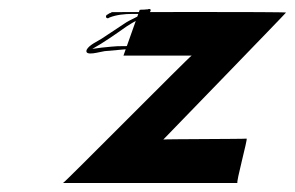

<svg xmlns="http://www.w3.org/2000/svg" viewBox="-20 -514 658 428"><path d="M229.9 -487C228.9 -487 227.6 -486 226.3 -485C224.3 -485 221.7 -483 220.4 -482C212.8 -480 216.4 -469 224.2 -475C239.1 -481 257.7 -483 275.7 -483H288.7H295.7C285.2 -475 269.7 -470 258.2 -462C241.9 -451 223.2 -439 206.9 -428C198 -422 178.6 -414 173.2 -403C167.3 -387 204 -399 213.3 -400C248.2 -403 284.1 -406 314.3 -410H316.3C323.7 -411 323.4 -420 316.1 -419C304.1 -419 293.6 -414 281.3 -413C268.7 -411 254.7 -411 241.7 -411L228.3 -410C214 -409 199.4 -407 185.8 -405C211.1 -419 237.9 -438 262.1 -455C278.5 -466 295.9 -474 312 -484C315.2 -488 319 -494 312 -494C311 -494 309.7 -493 308.7 -493H305.7C300.4 -492 296.7 -493 291.4 -492L255.2 -390H407.2C404.2 -390 123.4 -106 120.4 -106H509.4C505.4 -106 533 -206 529.7 -205C526.4 -204 347.4 -204 344.1 -203C344.1 -203 618.6 -486 617.6 -486C616.2 -488 230.9 -487 229.9 -487Z"/></svg>

Font: Hussar Wojna
Style: 3Obl
Weight: 400
Designer: Robert Jablonski
Foundry: Cannot Into Space Fonts
Version: Version 1.01